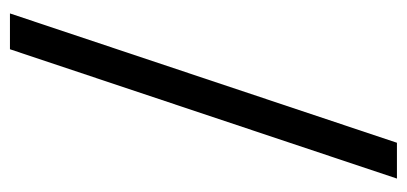

<svg xmlns="http://www.w3.org/2000/svg" viewBox="-236 -500 818 386"><g transform="rotate(-90 173.0 -307.0)"><path d="M7 82 267 -696H339L79 82Z"/></g></svg>

Font: Bricolage Grotesque 12pt Light
Style: Regular
Weight: 300
Designer: Mathieu Triay
Foundry: Atelier Triay
Version: Version 1.001; ttfautohint (v1.8.4.7-5d5b);gftools[0.9.33.de